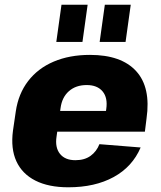

<svg xmlns="http://www.w3.org/2000/svg" viewBox="-20 -784 682 815"><path d="M270 11Q186 11 130 -17.5Q74 -46 49.5 -99.5Q25 -153 35 -229L47 -311Q58 -386 99.5 -440Q141 -494 208 -522.5Q275 -551 362 -551Q495 -551 558 -482Q621 -413 602 -281L595 -225H189L201 -313H459L425 -279L431 -321Q438 -369 415.5 -396Q393 -423 348 -423Q302 -423 272.5 -397Q243 -371 237 -325L220 -204Q213 -158 234.5 -131Q256 -104 300 -104Q339 -104 364.5 -122.5Q390 -141 402 -172L577 -158Q542 -76 462.5 -32.5Q383 11 270 11ZM352 -764 330 -606H219L241 -764ZM535 -764 513 -606H403L425 -764Z"/></svg>

Font: Pathway Extreme SemiCondensed ExtraBold
Style: Italic
Weight: 800
Width: 4
Italic angle: -8°
Version: Version 1.001;gftools[0.9.26]